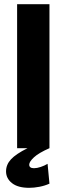

<svg xmlns="http://www.w3.org/2000/svg" viewBox="-20 -710 319 920"><path d="M62 0V-690H217V0ZM120 190Q66 190 37.5 167.5Q9 145 9 111Q9 79 32.5 53.5Q56 28 112 0H217Q165 23 142.5 44Q120 65 120 79Q120 96 143 96Q157 96 175 90Q193 84 208 75L217 170Q195 180 169 185Q143 190 120 190Z"/></svg>

Font: Radio Canada Big
Style: Regular
Weight: 400
Designer: Étienne Aubert Bonn
Foundry: Coppers and Brasses
Version: Version 1.001